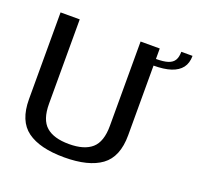

<svg xmlns="http://www.w3.org/2000/svg" viewBox="-123 -828 994 965"><g transform="rotate(20 374.0 -346.0)"><path d="M315 4Q445 4 512.5 -45.2Q580 -94.5 580 -210.5V-674.5H477.5V-223.5Q477.5 -138.5 437 -102.8Q396.5 -67 315 -67Q233 -67 192.5 -102.8Q152 -138.5 152 -223.5V-674.5H49.5V-210.5Q49.5 -94.5 117 -45.2Q184.5 4 315 4ZM578.5 -618.5V-583Q635.5 -583 672.5 -595.2Q709.5 -607.5 728.5 -632.2Q747.5 -657 747.5 -696H687.5Q687.5 -668 677.5 -651Q667.5 -634 644 -626.2Q620.5 -618.5 578.5 -618.5Z"/></g></svg>

Font: Anybody Thin
Style: Regular
Weight: 400
Version: Version 1.113;gftools[0.9.25]